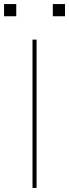

<svg xmlns="http://www.w3.org/2000/svg" viewBox="-39 -925 340 945"><path d="M121 0V-730H141V0ZM221 -845V-905H281V-845ZM-19 -845V-905H41V-845Z"/></svg>

Font: M PLUS 1 Thin Thin
Style: Regular
Weight: 250
Version: Version 1.001